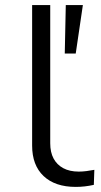

<svg xmlns="http://www.w3.org/2000/svg" viewBox="-20 -725 397 753"><path d="M277 8Q196 8 151 -34.5Q106 -77 106 -154V-705H177V-163Q177 -128 190 -103.5Q203 -79 228 -65.5Q253 -52 289 -52Q303 -52 319 -54Q335 -56 350 -59L348 0Q330 4 312.5 6Q295 8 277 8ZM234 -515 238 -705H305L277 -515Z"/></svg>

Font: Nunito Sans 10pt Expanded Light
Style: Regular
Weight: 300
Width: 7
Designer: Vernon Adams
Foundry: Vernon Adams
Version: Version 3.101;gftools[0.9.27]